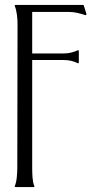

<svg xmlns="http://www.w3.org/2000/svg" viewBox="-20 -608 389 786"><path d="M111.8 79.1Q111.8 87.4 112.1 97.2Q112.3 106.9 113 117.2Q113.8 127.4 115.5 137Q117.2 146.5 120.6 153.8V156.7L120.1 157.7H43.9Q42.5 157.7 40.5 156.7V153.8Q43.5 147 45.7 137.2Q47.9 127.4 48.8 117.2Q49.8 106.9 50.3 96.7Q50.8 86.4 50.8 79.1L51.8 -509.3Q51.8 -516.6 51.3 -526.6Q50.8 -536.6 49.3 -547.1Q47.9 -557.6 45.7 -567.1Q43.5 -576.7 40.5 -583V-586.4L43 -587.9H319.8L322.8 -586.4L334 -550.3L333 -546.9L330.1 -545.9Q313.5 -551.3 296.6 -555.2Q279.8 -559.1 262.7 -559.1H111.8V-389.2H241.2Q256.3 -389.2 270.8 -392.6Q285.2 -396 298.8 -402.3H301.3L302.7 -400.4V-352.5L301.3 -349.1H298.8Q272.5 -362.3 241.2 -362.3H111.8Z"/></svg>

Font: CAT Linz
Style: Regular
Weight: 400
Designer: Peter Wiegel
Foundry: Peter Wiegel
Version: Version 1.08